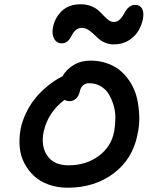

<svg xmlns="http://www.w3.org/2000/svg" viewBox="-20 -957 700 900"><path d="M269 -753.9Q245.1 -753.9 233.6 -776.1Q222.2 -798.3 228 -827.1Q236.3 -873 269.3 -905Q302.2 -937 357.9 -937Q384.8 -937 406.5 -928.5Q428.2 -919.9 441.7 -907.7Q455.1 -895.5 466.3 -883.3Q477.5 -871.1 489.3 -862.5Q501 -854 513.2 -854Q527.3 -854 537.8 -862.3Q548.3 -870.6 555.2 -882.3Q562 -894 569.1 -905.8Q576.2 -917.5 587.4 -925.8Q598.6 -934.1 613.8 -934.1Q635.7 -934.1 645.8 -916.7Q655.8 -899.4 649.9 -867.2Q637.7 -812 601.3 -780.5Q564.9 -749 513.2 -749Q490.7 -749 472.2 -757.1Q453.6 -765.1 441.2 -776.4Q428.7 -787.6 417.2 -798.8Q405.8 -810.1 392.3 -818.1Q378.9 -826.2 363.8 -826.2Q349.1 -826.2 338.6 -818.8Q328.1 -811.5 322 -800.8Q315.9 -790 309.8 -779.3Q303.7 -768.6 293.5 -761.2Q283.2 -753.9 269 -753.9ZM296.9 -77.1Q249 -77.1 208.5 -91.6Q168 -106 140.4 -131.3Q112.8 -156.7 94.5 -191.4Q76.2 -226.1 72.5 -266.1Q68.8 -306.2 76.2 -350.1Q84 -389.6 101.3 -425.8Q118.7 -461.9 139.2 -488.5Q159.7 -515.1 184.6 -537.8Q209.5 -560.5 231 -575Q252.4 -589.4 272.9 -599.1Q291 -631.8 325.2 -652.3Q359.4 -672.9 403.8 -672.9Q447.3 -672.9 484.4 -659.4Q521.5 -646 548.1 -622.3Q574.7 -598.6 594.2 -565.9Q613.8 -533.2 622.6 -494.4Q631.3 -455.6 632.8 -412.4Q634.3 -369.1 624 -324.2Q601.6 -211.4 512.7 -144.3Q423.8 -77.1 296.9 -77.1ZM184.1 -336.9Q171.4 -271 201.9 -226.6Q232.4 -182.1 301.8 -182.1Q382.8 -182.1 441.9 -225.3Q501 -268.6 515.1 -339.8Q520.5 -372.1 520.8 -403.8Q521 -435.5 512 -465.1Q502.9 -494.6 488.8 -517.3Q474.6 -540 450.9 -553.5Q427.2 -566.9 397.9 -566.9Q361.8 -566.9 353 -524.9Q348.6 -505.4 335.4 -494.1Q322.3 -482.9 306.2 -482.9Q293.9 -482.9 282.2 -488.8Q203.1 -428.7 184.1 -336.9Z"/></svg>

Font: Shantell Sans Irregular Bouncy
Style: Italic
Weight: 500
Italic angle: -11.31°
Designer: Stephen Nixon, Anya Danilova, Shantell Martin
Foundry: Arrow Type
Version: Version 1.006;[9816181b4]